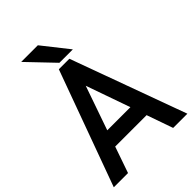

<svg xmlns="http://www.w3.org/2000/svg" viewBox="-285 -1013 1146 1146"><g transform="rotate(-45 288.5 -440.0)"><path d="M256.8 -899.9 387.2 -734.9H273.9L116.2 -899.9ZM155.8 -146 98.1 20H-22L244.1 -710H333L599.1 20H479L420.9 -146ZM288.1 -526.9 190.9 -248H386.2Z"/></g></svg>

Font: D-DIN-PRO SemiBold
Style: Bold
Weight: 600
Designer: datto
Foundry: CyberFei
Version: Version 1.000;hotconv 1.0.109;makeotfexe 2.5.65596